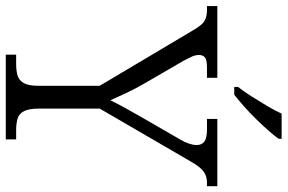

<svg xmlns="http://www.w3.org/2000/svg" viewBox="-188 -790 971 648"><g transform="rotate(90 297.0 -465.5)"><path d="M157 0V-35H189Q212 -35 228 -40Q244 -45 253 -61Q262 -77 262 -109V-317L76 -630Q65 -649 56 -659.5Q47 -670 35 -674.5Q23 -679 5 -679H-7V-714H235V-679H200Q173 -679 165.5 -671.5Q158 -664 158 -652Q158 -640 164 -627Q170 -614 177 -601L253 -470Q271 -439 285.5 -408.5Q300 -378 311 -353Q320 -372 335.5 -400.5Q351 -429 369 -460L443 -588Q453 -605 457.5 -619Q462 -633 462 -644Q462 -662 450 -670.5Q438 -679 410 -679H374V-714H601V-679H590Q574 -679 561.5 -673.5Q549 -668 537.5 -654Q526 -640 511 -613L339 -317V-112Q339 -79 347.5 -62Q356 -45 372.5 -40Q389 -35 412 -35H443V0ZM266 -784Q281 -803 297.5 -829Q314 -855 330 -882Q346 -909 356 -931H441V-921Q432 -908 414.5 -888Q397 -868 375.5 -846Q354 -824 332 -804.5Q310 -785 292 -771H266Z"/></g></svg>

Font: Noto Serif Tibetan Light
Style: Regular
Weight: 300
Version: Version 2.103